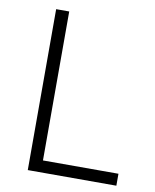

<svg xmlns="http://www.w3.org/2000/svg" viewBox="-81 -776 677 839"><g transform="rotate(10 257.5 -357.0)"><path d="M100 0V-714H158V-53H493V0Z"/></g></svg>

Font: Noto Sans Bengali UI Light
Style: Regular
Weight: 300
Designer: Jelle Bosma - Monotype Design Team
Foundry: Monotype Imaging Inc.
Version: Version 2.003; ttfautohint (v1.8.4.7-5d5b)